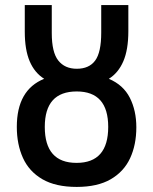

<svg xmlns="http://www.w3.org/2000/svg" viewBox="-20 -734 608 764"><path d="M285.2 9.8Q201.2 9.8 148.4 -21Q95.7 -51.8 71.3 -105.7Q46.9 -159.7 46.9 -229Q46.9 -376.5 155.8 -420.4Q117.7 -444.3 98.1 -490.2Q78.6 -536.1 78.6 -607.9V-713.9H186V-602.5Q186 -525.9 211.9 -493.2Q237.8 -460.4 285.6 -460.4Q334.5 -460.4 358.6 -492.9Q382.8 -525.4 382.8 -604V-713.9H490.7V-609.9Q490.7 -536.6 470.9 -490.5Q451.2 -444.3 413.1 -420.4Q470.7 -396 496.6 -345Q522.5 -293.9 522.5 -227.5Q522.5 -157.7 497.6 -104.2Q472.7 -50.8 420.2 -20.5Q367.7 9.8 285.2 9.8ZM284.7 -85.9Q410.6 -85.9 410.6 -229Q410.6 -370.1 285.2 -370.1Q158.2 -370.1 158.2 -229Q158.2 -85.9 284.7 -85.9Z"/></svg>

Font: Open Sans Condensed SemiBold
Style: Regular
Weight: 600
Width: 3
Designer: Monotype Design Team
Foundry: Monotype Imaging Inc.
Version: Version 3.000; ttfautohint (v1.8.4)